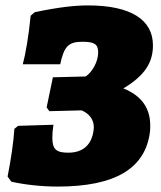

<svg xmlns="http://www.w3.org/2000/svg" viewBox="-20 -676 592 708"><path d="M192 12C404 12 516 -54 533 -190C534 -198 534 -206 534 -213C534 -279 500 -324 435 -350C515 -398 544 -446 544 -509C544 -604 461 -656 305 -656C256 -656 199 -650 108 -631L93 -618C86 -545 74 -475 64 -439H202C216 -504 232 -522 283 -522C327 -522 342 -514 342 -483C342 -450 322 -412 296 -394L175 -391L152 -280L162 -266L281 -269C311 -256 326 -234 326 -206C326 -202 325 -199 325 -195C318 -142 286 -113 232 -113C189 -113 173 -124 173 -168C173 -181 174 -197 177 -216L47 -212L33 -201C30 -153 21 -91 8 -25L22 -6C70 5 134 12 192 12Z"/></svg>

Font: Alegreya SC Black
Style: Italic
Weight: 900
Italic angle: -7°
Designer: Juan Pablo del Peral
Foundry: Huerta Tipografica
Version: Version 2.007;PS 002.007;hotconv 1.0.88;makeotf.lib2.5.64775